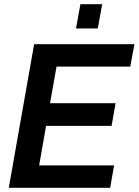

<svg xmlns="http://www.w3.org/2000/svg" viewBox="-20 -897 662 917"><path d="M22 0 143 -686H622L602 -579H250L219 -404H532L513 -296H200L167 -107H525L506 0ZM343 -761 364 -877H468L447 -761Z"/></svg>

Font: Archivo SemiCondensed SemiBold
Style: Italic
Weight: 600
Width: 4
Italic angle: -10°
Designer: Hector Gatti
Foundry: Omnibus-Type
Version: Version 2.001